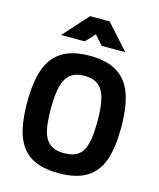

<svg xmlns="http://www.w3.org/2000/svg" viewBox="-133 -1007 918 1112"><g transform="rotate(15 326.0 -451.0)"><path d="M44 -337Q44 -460 71.5 -537.5Q99 -615 161 -653.5Q223 -692 326 -692Q429 -692 491 -653.5Q553 -615 580.5 -537.5Q608 -460 608 -337Q608 -217 581.5 -141Q555 -65 493 -26.5Q431 12 326 12Q223 12 161 -25Q99 -62 71.5 -138.5Q44 -215 44 -337ZM466 -337Q466 -422 453 -472.5Q440 -523 409.5 -547.5Q379 -572 326 -572Q273 -572 242.5 -547.5Q212 -523 199 -472.5Q186 -422 186 -337Q186 -258 197 -209Q208 -160 238.5 -134Q269 -108 326 -108Q380 -108 410.5 -130.5Q441 -153 453.5 -202.5Q466 -252 466 -337ZM376 -765 327 -821 275 -765H133L267 -914H384L518 -765Z"/></g></svg>

Font: Cairo
Style: Bold
Weight: 700
Designer: Mohamed Gaber
Foundry: Kief Type Foundry
Version: Version 2.100